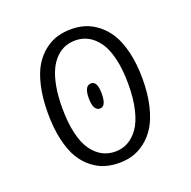

<svg xmlns="http://www.w3.org/2000/svg" viewBox="-127 -831 964 968"><g transform="rotate(-20 355.0 -347.5)"><path d="M354 11Q313.5 11 278.2 0.8Q243 -9.5 209.5 -35.5Q176 -61.5 152 -101.2Q128 -141 113.5 -204.2Q99 -267.5 99 -348Q99 -428.5 113.5 -491.5Q128 -554.5 152 -594Q176 -633.5 209.5 -659.5Q243 -685.5 278.2 -695.8Q313.5 -706 354 -706Q391.5 -706 425.8 -695.8Q460 -685.5 493.8 -659.5Q527.5 -633.5 552 -594Q576.5 -554.5 591.8 -491.2Q607 -428 607 -348Q607 -267.5 591.8 -204.2Q576.5 -141 552 -101.2Q527.5 -61.5 493.8 -35.5Q460 -9.5 425.8 0.8Q391.5 11 354 11ZM354 -49.5Q390.5 -49.5 421.5 -66.2Q452.5 -83 477.2 -117.2Q502 -151.5 516.2 -210.5Q530.5 -269.5 530.5 -348Q530.5 -426.5 516.2 -485.5Q502 -544.5 477.2 -578.5Q452.5 -612.5 421.5 -629Q390.5 -645.5 354 -645.5Q324 -645.5 298 -635.5Q272 -625.5 249.2 -603Q226.5 -580.5 210.5 -546.5Q194.5 -512.5 185.2 -462Q176 -411.5 176 -348Q176 -269.5 189.8 -210.5Q203.5 -151.5 228.5 -117Q253.5 -82.5 284.8 -66Q316 -49.5 354 -49.5ZM355 -280Q318.5 -280 318.5 -348.5Q318.5 -415 355 -415Q388 -415 388 -348.5Q388 -280 355 -280Z"/></g></svg>

Font: League Mono Light
Style: Regular
Weight: 300
Width: 6
Designer: Tyler Finck
Foundry: The League of Moveable Type / Tyler Finck
Version: Version 2.210